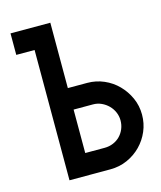

<svg xmlns="http://www.w3.org/2000/svg" viewBox="-108 -794 730 871"><g transform="rotate(-15 257.0 -358.5)"><path d="M302 -408Q343 -408 380 -392Q417 -376 444.5 -348Q472 -320 488.5 -283.5Q505 -247 505 -205Q505 -164 489.5 -127.5Q474 -91 446.5 -63Q419 -35 382 -18.5Q345 -2 302 -2H110V-614H24V-715H211V-614V-408ZM211 -103H302Q324 -103 343 -111Q362 -119 375.5 -133Q389 -147 396.5 -165.5Q404 -184 404 -205Q404 -225 396 -243.5Q388 -262 374 -276Q360 -290 341.5 -298.5Q323 -307 302 -307H211Z"/></g></svg>

Font: Fundamental  Brigade
Style: Regular
Weight: 400
Designer: Peter Wiegel, original typeface by Arno Drescher 1935
Foundry: Peter Wiegel
Version: Version 0.000 2012 initial release